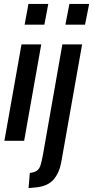

<svg xmlns="http://www.w3.org/2000/svg" viewBox="-20 -720 476 982"><path d="M106 -594 125.5 -700H227L207 -594ZM2.5 0 90 -493H191L103.5 0ZM314.5 -594 335 -700H436L415 -594ZM126 242 132.5 164.5Q158 161.5 170.2 151.8Q182.5 142 188.2 122.2Q194 102.5 200 69.5L299 -493H400L293.5 108.5Q283.5 164 254 198.2Q224.5 232.5 163.5 238.5Z"/></svg>

Font: Cabin Condensed Medium
Style: Italic
Weight: 500
Width: 3
Italic angle: -10°
Designer: Pablo Impallari
Foundry: Pablo Impallari. http://www.impallari.com Igino Marini. http://www.ikern.com
Version: Version 3.001; ttfautohint (v1.8.3)